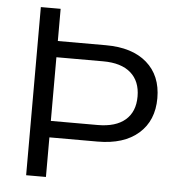

<svg xmlns="http://www.w3.org/2000/svg" viewBox="-51 -754 754 802"><g transform="rotate(5 326.0 -352.5)"><path d="M88 0V-705H171V-570H373Q483 -570 544.5 -516.5Q606 -463 606 -368Q606 -274 544.5 -220Q483 -166 373 -166H171V0ZM171 -235H367Q443 -235 483 -269.5Q523 -304 523 -368Q523 -432 483 -467Q443 -502 367 -502H171Z"/></g></svg>

Font: Winston
Style: Regular
Weight: 400
Designer: Original fonts by Vernon Adams / Changes by Cristiano Sobral
Foundry: Original fonts by Vernon Adams / Changes by Cristiano Sobral
Version: Version 2.503;July 17, 2020;FontCreator 13.0.0.2655 64-bit